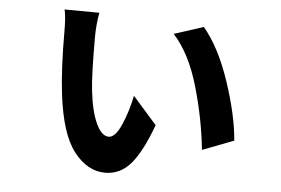

<svg xmlns="http://www.w3.org/2000/svg" viewBox="-47 -644 1093 746"><g transform="rotate(5 500.0 -271.0)"><path d="M175.8 -580.1 311.5 -579.1Q302.7 -532.2 302.7 -481.4Q302.7 -332 309.6 -275.4Q318.4 -196.3 339.8 -149.4Q361.3 -102.5 389.6 -102.5Q415 -102.5 438 -154.8Q460.9 -207 473.6 -269.5L567.4 -163.1Q528.3 -56.6 487.3 -9.3Q446.3 38.1 387.7 38.1Q318.4 38.1 265.6 -29.8Q212.9 -97.7 194.3 -252.9Q182.6 -351.6 182.6 -496.1Q182.6 -552.7 175.8 -580.1ZM606.4 -522.5 720.7 -559.6Q783.2 -485.4 826.2 -356.9Q869.1 -228.5 877 -129.9L754.9 -83Q743.2 -201.2 707 -326.7Q670.9 -452.1 606.4 -522.5Z"/></g></svg>

Font: GenEi Gothic M Regular
Style: Bold
Weight: 700
Designer: o_tamon (Modified); [Source Han Sans]
Ryoko NISHIZUKA  (kana & ideographs); Paul D. Hunt (Latin, Greek & Cyrillic); Wenl
Version: Version 1.1a;Original Version 1.004